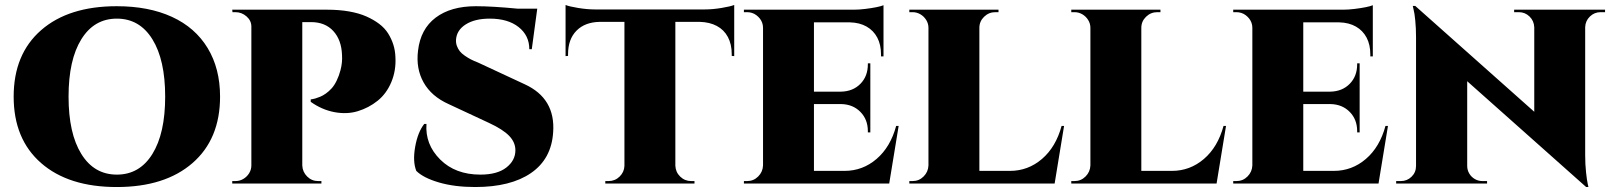

<svg xmlns="http://www.w3.org/2000/svg" viewBox="-20 -739 6502 773"><path d="M450 -714Q579 -714 672.5 -671Q766 -628 816 -545.5Q866 -463 866 -350Q866 -179 755 -82.5Q644 14 450 14Q256 14 145.5 -82.5Q35 -179 35 -350Q35 -521 145.5 -617.5Q256 -714 450 -714ZM307.5 -119Q359 -36 450.5 -36Q542 -36 593.5 -119Q645 -202 645 -350Q645 -498 593.5 -581Q542 -664 450.5 -664Q359 -664 307.5 -581Q256 -498 256 -350Q256 -202 307.5 -119Z M915 -700H1296Q1345 -700 1385 -693Q1425 -686 1454.5 -673Q1484 -660 1506.5 -643Q1529 -626 1542.5 -604.5Q1556 -583 1563.5 -559.5Q1571 -536 1572 -509Q1575 -455 1555.5 -408.5Q1536 -362 1500.5 -333.5Q1465 -305 1421 -291.5Q1377 -278 1326.5 -287.5Q1276 -297 1231 -329V-339Q1231 -339 1236 -339.5Q1241 -340 1249.5 -342.5Q1258 -345 1269 -349.5Q1280 -354 1292 -362.5Q1304 -371 1315 -383Q1326 -395 1335.5 -414.5Q1345 -434 1351 -457Q1359 -488 1357 -517Q1355 -578 1322 -614Q1289 -650 1232 -650H1197V-73Q1198 -47 1216.5 -28.5Q1235 -10 1261 -10H1274V0H915V-10H928Q945 -10 959.5 -18.5Q974 -27 983 -41.5Q992 -56 992 -73V-632Q992 -656 972.5 -673Q953 -690 928 -690H916Z M1905 -487 2092 -400Q2217 -343 2207 -206Q2200 -99 2118 -42.5Q2036 14 1893 14Q1810 14 1747 -4.5Q1684 -23 1656 -51Q1641 -89 1651.5 -148Q1662 -207 1688 -240H1697Q1691 -158 1752 -97Q1813 -36 1914 -36Q1982 -36 2018.5 -64.5Q2055 -93 2055 -134Q2055 -166 2030 -192Q2005 -218 1949 -244L1786 -320Q1717 -351 1685.5 -407Q1654 -463 1663 -535Q1673 -622 1734 -668Q1795 -714 1896 -714Q1962 -714 2065 -704H2143L2121 -541H2111Q2111 -596 2068 -630Q2025 -664 1952 -664Q1892 -664 1855.5 -641Q1819 -618 1816 -580Q1815 -566 1819.5 -554Q1824 -542 1831 -533Q1838 -524 1851 -515Q1864 -506 1875.5 -500Q1887 -494 1905 -487Z M2375 -701H2818Q2849 -701 2885 -707Q2921 -713 2936 -719V-513L2926 -514V-521Q2926 -561 2910.5 -590Q2895 -619 2866 -634.5Q2837 -650 2797 -651H2699V-72Q2700 -46 2718.5 -28Q2737 -10 2763 -10H2776V0H2417V-10H2430Q2456 -10 2474.5 -28Q2493 -46 2494 -71V-651H2395Q2335 -650 2301 -615.5Q2267 -581 2267 -521V-514L2257 -513V-719Q2271 -713 2307.5 -707Q2344 -701 2375 -701Z M3588 -232H3598L3560 0H2975V-10H2988Q3014 -10 3032.5 -28.5Q3051 -47 3052 -73V-627Q3052 -638 3048.5 -647.5Q3045 -657 3039 -664.5Q3033 -672 3025 -678Q3017 -684 3007.5 -687Q2998 -690 2988 -690H2975V-700H3418Q3438 -700 3463 -703Q3488 -706 3508 -710Q3528 -714 3537 -718V-512H3527V-520Q3527 -559 3512 -587.5Q3497 -616 3469 -632Q3441 -648 3402 -649H3257V-370H3366Q3414 -371 3444 -401.5Q3474 -432 3474 -480V-484H3484V-206H3474V-211Q3474 -258 3444 -288.5Q3414 -319 3367 -320H3257V-51H3380Q3453 -51 3509 -99Q3565 -147 3588 -232Z M4254 -232H4264L4226 0H3641V-10H3654Q3680 -10 3698.5 -28.5Q3717 -47 3718 -73V-627Q3718 -644 3709 -658.5Q3700 -673 3685.5 -681.5Q3671 -690 3654 -690H3641V-700H4000V-690H3987Q3961 -690 3942 -671.5Q3923 -653 3923 -627V-51H4046Q4119 -51 4175 -99Q4231 -147 4254 -232Z M4906 -232H4916L4878 0H4293V-10H4306Q4332 -10 4350.5 -28.5Q4369 -47 4370 -73V-627Q4370 -644 4361 -658.5Q4352 -673 4337.5 -681.5Q4323 -690 4306 -690H4293V-700H4652V-690H4639Q4613 -690 4594 -671.5Q4575 -653 4575 -627V-51H4698Q4771 -51 4827 -99Q4883 -147 4906 -232Z M5558 -232H5568L5530 0H4945V-10H4958Q4984 -10 5002.5 -28.5Q5021 -47 5022 -73V-627Q5022 -638 5018.5 -647.5Q5015 -657 5009 -664.5Q5003 -672 4995 -678Q4987 -684 4977.5 -687Q4968 -690 4958 -690H4945V-700H5388Q5408 -700 5433 -703Q5458 -706 5478 -710Q5498 -714 5507 -718V-512H5497V-520Q5497 -559 5482 -587.5Q5467 -616 5439 -632Q5411 -648 5372 -649H5227V-370H5336Q5384 -371 5414 -401.5Q5444 -432 5444 -480V-484H5454V-206H5444V-211Q5444 -258 5414 -288.5Q5384 -319 5337 -320H5227V-51H5350Q5423 -51 5479 -99Q5535 -147 5558 -232Z M6076 -700H6442V-690H6424Q6399 -690 6381 -672.5Q6363 -655 6362 -630V-114Q6362 -77 6365.5 -45Q6369 -13 6372 0L6375 14H6366L5887 -412V-71Q5887 -54 5895.5 -40Q5904 -26 5918 -18Q5932 -10 5948 -10H5967V0H5601V-10H5620Q5645 -10 5663 -27.5Q5681 -45 5681 -71V-590Q5681 -625 5678 -656Q5675 -687 5671 -701L5668 -715H5678L6157 -289V-629Q6156 -655 6138 -672.5Q6120 -690 6095 -690H6076Z"/></svg>

Font: Cinzel Decorative Black
Style: Regular
Weight: 900
Designer: Natanael Gama
Version: Version 1.001;PS 001.001;hotconv 1.0.56;makeotf.lib2.0.21325